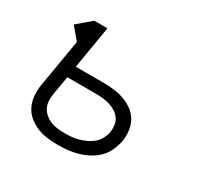

<svg xmlns="http://www.w3.org/2000/svg" viewBox="-122 -671 843 821"><g transform="rotate(30 300.0 -261.0)"><path d="M252 8Q252 8 252 8Q252 8 252 8Q225 8 198.5 4.5Q172 1 148.5 -9Q125 -19 105.5 -35.5Q86 -52 75 -75Q64 -98 62 -124.5Q60 -151 64 -178L104 -414L55 -472L123 -530H188L153 -320H287Q314 -320 340.5 -317Q367 -314 391 -305.5Q415 -297 435.5 -282.5Q456 -268 469 -246.5Q482 -225 485.5 -198.5Q489 -172 485 -145Q480 -121 469.5 -97Q459 -73 440.5 -54.5Q422 -36 398.5 -23.5Q375 -11 350.5 -4Q326 3 301.5 5.5Q277 8 252 8ZM253 -50Q271 -50 288 -51.5Q305 -53 322.5 -58Q340 -63 356.5 -71Q373 -79 387 -91Q401 -103 409.5 -120Q418 -137 421 -154Q423 -171 420.5 -188Q418 -205 408.5 -218Q399 -231 385 -240Q371 -249 355 -254Q339 -259 321.5 -261Q304 -263 287 -263H144L128 -169Q125 -151 126.5 -133.5Q128 -116 136 -101.5Q144 -87 157 -76.5Q170 -66 185.5 -60Q201 -54 218.5 -52Q236 -50 253 -50Z"/></g></svg>

Font: Iosevka Curly Light Extended
Style: Italic
Weight: 300
Width: 7
Italic angle: -9°
Monospace: yes
Designer: Belleve Invis
Foundry: Belleve Invis
Version: Version 11.1.0; ttfautohint (v1.8.3)